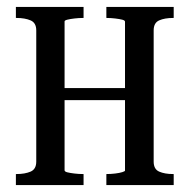

<svg xmlns="http://www.w3.org/2000/svg" viewBox="-20 -536 549 556"><path d="M85 -68V-448Q85 -470 68.5 -477Q52 -484 28 -484H26V-516H222V-484H220Q208 -484 195.5 -482.5Q183 -481 175 -479Q167 -477 167 -474V-43Q167 -39 175 -37Q183 -35 195.5 -33.5Q208 -32 220 -32H222V0H26V-32H28Q52 -32 68.5 -39Q85 -46 85 -68ZM342 -42V-473Q342 -477 334 -479Q326 -481 313.5 -482.5Q301 -484 289 -484H288V-516H483V-484H481Q457 -484 441 -477Q425 -470 425 -448V-68Q425 -46 441 -39Q457 -32 481 -32H483V0H288V-32H289Q301 -32 313.5 -33.5Q326 -35 334 -37.5Q342 -40 342 -42ZM129 -246V-281H383V-246Z"/></svg>

Font: Roboto Serif 120pt ExtraCondensed
Style: Regular
Weight: 400
Width: 2
Designer: Greg Gazdowicz
Foundry: Commercial Type
Version: Version 1.008